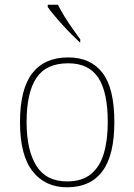

<svg xmlns="http://www.w3.org/2000/svg" viewBox="-20 -786 571 816"><path d="M265 10Q172 10 118.5 -58Q65 -126 65 -267Q65 -407 117 -474.5Q169 -542 270 -542Q365 -542 415.5 -476.5Q466 -411 466 -267Q466 -126 415 -58Q364 10 265 10ZM265 -15Q329 -15 367 -46.5Q405 -78 421.5 -134.5Q438 -191 438 -267Q438 -395 397.5 -456Q357 -517 270 -517Q176 -517 134.5 -454.5Q93 -392 93 -267Q93 -148 134.5 -81.5Q176 -15 265 -15ZM319 -606Q304 -620 284.5 -639.5Q265 -659 245 -681Q225 -703 208.5 -723Q192 -743 183 -756V-766H226Q237 -744 253.5 -717Q270 -690 288.5 -664Q307 -638 321 -619V-606Z"/></svg>

Font: Noto Serif Tibetan Thin
Style: Regular
Weight: 250
Version: Version 2.103